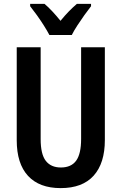

<svg xmlns="http://www.w3.org/2000/svg" viewBox="-20 -957 625 987"><path d="M519 -714V-237Q519 -118 461.5 -54Q404 10 292 10Q182 10 124 -53Q66 -116 66 -236V-714H189V-242Q189 -164 215.5 -130Q242 -96 293 -96Q346 -96 371.5 -131Q397 -166 397 -243V-714ZM448 -937V-925Q433 -906 414 -879.5Q395 -853 377.5 -826Q360 -799 349 -777H234Q223 -798 206 -825Q189 -852 170 -878.5Q151 -905 135 -925V-937H209Q228 -921 249 -898.5Q270 -876 291 -850Q314 -878 333.5 -898Q353 -918 375 -937Z"/></svg>

Font: Avrile Sans Condensed SemiBold
Style: Regular
Weight: 600
Width: 3
Designer: Monotype Design Team
Foundry: Monotype Imaging Inc.
Version: Version 2.001;September 10, 2019;FontCreator 11.5.0.2425 64-